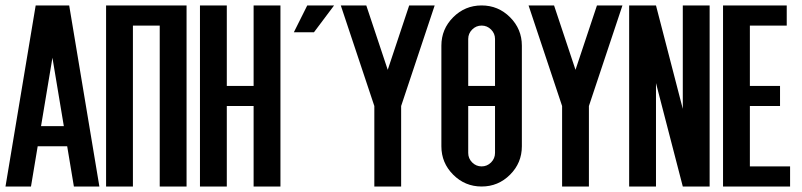

<svg xmlns="http://www.w3.org/2000/svg" viewBox="-20 -679 2921 699"><path d="M170.9 -468.8 129.4 -219.7H212.4ZM117.2 -146.5 92.8 0H0L109.9 -659.2H231.9L341.8 0H249L224.6 -146.5Z M463.9 -585.9V0H366.2V-659.2H659.2V0H561.5V-585.9Z M805.7 -293V0H708V-659.2H805.7V-366.2H903.3V-659.2H1001V0H903.3V-293Z M1098.6 -659.2H1196.3L1123 -561.5H1049.8ZM1342.8 -293 1220.7 -659.2H1313.5L1391.6 -424.8L1469.7 -659.2H1562.5L1440.4 -293V0H1342.8Z M1782.2 -366.2V-537.1Q1782.2 -557.1 1767.8 -571.5Q1753.4 -585.9 1733.4 -585.9Q1713.4 -585.9 1699 -571.5Q1684.6 -557.1 1684.6 -537.1V-366.2ZM1684.6 -293V-122.1Q1684.6 -102.1 1699 -87.6Q1713.4 -73.2 1733.4 -73.2Q1753.4 -73.2 1767.8 -87.6Q1782.2 -102.1 1782.2 -122.1V-293ZM1733.4 -659.2Q1793.9 -659.2 1836.9 -616.2Q1879.9 -573.2 1879.9 -512.7V-146.5Q1879.9 -85.9 1836.9 -43Q1793.9 0 1733.4 0Q1672.9 0 1629.9 -43Q1586.9 -85.9 1586.9 -146.5V-512.7Q1586.9 -573.2 1629.9 -616.2Q1672.9 -659.2 1733.4 -659.2Z M2026.4 -293 1904.3 -659.2H1997.1L2075.2 -424.8L2153.3 -659.2H2246.1L2124 -293V0H2026.4Z M2465.8 -282.7V-659.2H2563.5V0H2465.8L2368.2 -376.5V0H2270.5V-659.2H2368.2Z M2710 -73.2H2856.4V0H2612.3V-659.2H2844.2V-585.9H2710V-366.2H2819.8V-293H2710Z"/></svg>

Font: Alegre Sans
Style: Regular
Weight: 400
Width: 3
Designer: GrandChaos9000
Version: Version 1.2.6 - August 1, 2014